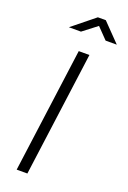

<svg xmlns="http://www.w3.org/2000/svg" viewBox="-174 -989 699 1047"><g transform="rotate(20 175.0 -466.0)"><path d="M285 -827H350L248 -932H202L72 -827H142L224 -890ZM167 -723 70 0H132L229 -723Z"/></g></svg>

Font: United Sans ExtraLight
Style: Italic
Weight: 200
Italic angle: -8°
Designer: Pablo Impallari, Rodrigo Fuenzalida (Modified by Dan O. Williams)
Version: Version 1.000;PS 001.000;hotconv 1.0.88;makeotf.lib2.5.64775